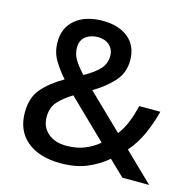

<svg xmlns="http://www.w3.org/2000/svg" viewBox="-107 -832 951 950"><g transform="rotate(15 368.5 -357.5)"><path d="M306 -725Q388 -725 437 -684.5Q486 -644 486 -570Q486 -506 445 -461Q404 -416 343 -380L521 -208Q546 -240 561.5 -279.5Q577 -319 588 -364H696Q680 -302 654.5 -245Q629 -188 589 -142L736 0H599L520 -76Q474 -37 417.5 -13.5Q361 10 284 10Q175 10 112 -42Q49 -94 49 -188Q49 -264 89 -310.5Q129 -357 197 -396Q163 -434 139 -474.5Q115 -515 115 -566Q115 -640 166.5 -682.5Q218 -725 306 -725ZM303 -641Q266 -641 240.5 -621.5Q215 -602 215 -564Q215 -531 232.5 -502.5Q250 -474 281 -441Q336 -472 360.5 -500Q385 -528 385 -566Q385 -600 362 -620.5Q339 -641 303 -641ZM259 -331Q212 -302 185.5 -272Q159 -242 159 -194Q159 -143 194.5 -112Q230 -81 289 -81Q344 -81 385 -98.5Q426 -116 455 -141Z"/></g></svg>

Font: Noto Sans Tai Tham Medium
Style: Regular
Weight: 500
Designer: Monotype Design Team 2013. Revised by David WIlliams 2020
Foundry: Monotype Imaging Inc.
Version: Version 2.002; ttfautohint (v1.8.4.7-5d5b)